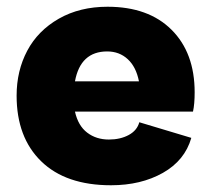

<svg xmlns="http://www.w3.org/2000/svg" viewBox="-20 -531 620 564"><path d="M306.2 13.2Q173.3 13.2 101.1 -57.1Q28.8 -127.4 28.8 -250Q28.8 -323.2 60.1 -382.1Q91.3 -440.9 152.8 -476.1Q214.4 -511.2 295.9 -511.2Q416 -511.2 483.9 -443.6Q551.8 -376 551.8 -259.8Q551.8 -225.1 546.9 -203.1H200.2Q209.5 -161.6 236.1 -141.4Q262.7 -121.1 299.8 -121.1Q333.5 -121.1 358.2 -134.5Q382.8 -147.9 389.2 -171.9L542 -126Q522.9 -59.6 458.5 -23.2Q394 13.2 306.2 13.2ZM200.2 -292H388.2Q379.9 -334.5 355.2 -357.2Q330.6 -379.9 294.9 -379.9Q216.3 -379.9 200.2 -292Z"/></svg>

Font: Human Sans Black
Style: Regular
Weight: 800
Designer: Tim Radville
Foundry: Continuum
Version: Version 1.000;FEAKit 1.0